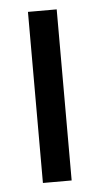

<svg xmlns="http://www.w3.org/2000/svg" viewBox="-43 -530 290 559"><g transform="rotate(-5 102.0 -250.0)"><path d="M144 0H60V-500H144Z"/></g></svg>

Font: Electrolize
Style: Regular
Weight: 400
Designer: Valery Zaveryaev
Foundry: Cyreal (www.cyreal.org)
Version: Version 1.002